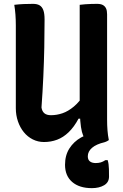

<svg xmlns="http://www.w3.org/2000/svg" viewBox="-20 -725 640 995"><path d="M544 1Q530 1 515 2Q500 3 485 3.5Q470 4 455 4Q444 4 434.5 1.5Q425 -1 417.5 -11Q410 -21 404.5 -42Q399 -63 396 -99.5Q393 -136 393 -191Q393 -255 393 -318.5Q393 -382 393 -446Q393 -510 393 -573.5Q393 -637 393 -700Q408 -702 422.5 -703Q437 -704 452.5 -704.5Q468 -705 483 -705Q502 -705 513 -699Q524 -693 529.5 -681.5Q535 -670 535 -651Q535 -583 535 -514.5Q535 -446 535 -378Q535 -310 535 -241.5Q535 -173 535 -105Q535 -76 537 -50Q539 -24 544 1ZM208 11Q177 11 150 -2.5Q123 -16 103.5 -40Q84 -64 73 -96Q62 -128 62 -164Q62 -235 62 -307Q62 -379 62 -451.5Q62 -524 62 -594Q62 -623 60 -649.5Q58 -676 54 -700Q79 -703 102.5 -704Q126 -705 151 -705Q172 -705 185 -697.5Q198 -690 204.5 -672.5Q211 -655 211 -624Q211 -553 209.5 -479Q208 -405 204.5 -327.5Q201 -250 195 -168Q198 -148 210 -138Q222 -128 244 -128Q274 -128 303.5 -138Q333 -148 363 -173Q393 -198 422 -244V-110H387Q364 -67 336 -40Q308 -13 276 -1Q244 11 208 11ZM485 -39Q495 -40 507.5 -32Q520 -24 544 1Q541 3 536 6Q531 9 522 12Q479 22 457 41Q435 60 435 85Q435 103 446 111.5Q457 120 476 120Q491 120 502.5 116.5Q514 113 526 105H538Q541 115 542.5 125.5Q544 136 544.5 151Q545 166 545 190Q545 220 519.5 235Q494 250 456 250Q391 250 354 218Q317 186 317 129Q317 80 339.5 44.5Q362 9 400 -12.5Q438 -34 485 -39Z"/></svg>

Font: Rec Mono Semicasual
Style: Bold
Weight: 700
Version: Version 1.085; ttfautohint (v1.8.4.7-5d5b)